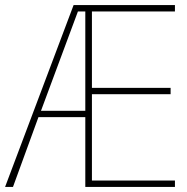

<svg xmlns="http://www.w3.org/2000/svg" viewBox="-21 -734 733 754"><path d="M666 0H314V-274H130L30 0H-1L268 -714H666V-689H340V-389H649V-364H340V-25H666ZM140 -299H314V-689H285Z"/></svg>

Font: Noto Sans Lao Looped SemiCondensed Thin
Style: Regular
Weight: 100
Width: 4
Designer: Mark Frömberg, Ben Mitchell
Foundry: The Fontpad Ltd
Version: Version 1.002; ttfautohint (v1.8.4.7-5d5b)